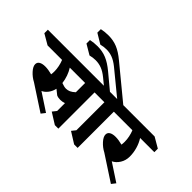

<svg xmlns="http://www.w3.org/2000/svg" viewBox="-322 -1845 2444 2444"><g transform="rotate(45 900.5 -623.0)"><path d="M1031 -642H855V10H792L642 -84L685 -138V-279Q649 -266 612 -266Q573 -266 545 -279L479 -332Q468 -279 436.5 -237Q405 -195 364 -177L603 -20L560 35L217 -189Q157 -220 111.5 -270.5Q66 -321 66 -361Q66 -396 96 -414Q126 -432 179 -432Q232 -432 301 -414Q305 -437 305 -469Q305 -512 295.5 -557.5Q286 -603 270 -642H9L-130 -723V-786H896L1031 -705ZM409 -642Q467 -550 481 -437Q531 -418 563 -418Q594 -418 623 -431Q652 -444 685 -475V-642Z M1202 -642V10H1139L989 -84L1032 -138V-642H995L860 -723V-786H879L796 -854Q736 -903 684 -922.5Q632 -942 576 -942Q526 -942 477 -929L342 -1009V-1072Q405 -1085 468 -1085Q555 -1085 628.5 -1054.5Q702 -1024 786 -954L988 -786H1118L796 -1050Q736 -1098 684 -1117.5Q632 -1137 576 -1137Q526 -1137 477 -1124L342 -1205V-1268Q405 -1281 468 -1281Q555 -1281 628 -1251Q701 -1221 786 -1150L1228 -786H1243L1378 -705V-642Z M1675 -642Q1711 -586 1730.5 -518Q1750 -450 1750 -382Q1750 -312 1715.5 -256.5Q1681 -201 1630 -177L1869 -20L1826 35L1483 -189Q1423 -220 1377.5 -270.5Q1332 -321 1332 -361Q1332 -396 1362 -414Q1392 -432 1445 -432Q1498 -432 1567 -414Q1571 -437 1571 -469Q1571 -512 1561.5 -557.5Q1552 -603 1536 -642H1275L1136 -723V-786H1792L1931 -705V-642Z"/></g></svg>

Font: InknutAntiqua
Style: Bold
Weight: 700
Designer: Claus Eggers Srensen
Foundry: Claus Eggers Srensen
Version: Version 1.000; ttfautohint (v1.2) -l 7 -r 28 -G 50 -x 13 -D 